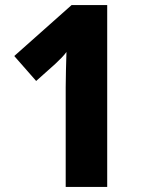

<svg xmlns="http://www.w3.org/2000/svg" viewBox="-20 -734 566 754"><path d="M238 0V-391Q238 -418 239 -458Q240 -498 241 -530Q235 -521 222 -507.5Q209 -494 197 -483L122 -416L36 -514L261 -714H401V0Z"/></svg>

Font: Noto Sans Gurmukhi SemiCondensed ExtraBold
Style: Regular
Weight: 800
Width: 4
Designer: Jelle Bosma - Monotype Design Team
Foundry: Monotype Imaging Inc.
Version: Version 2.004; ttfautohint (v1.8.4.7-5d5b)